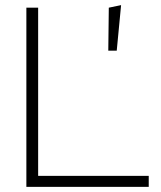

<svg xmlns="http://www.w3.org/2000/svg" viewBox="-20 -730 628 750"><path d="M83 0V-700H129V-43H561V0ZM403 -532 405 -700 453 -710 436 -532Z"/></svg>

Font: Red Hat Display
Style: Regular
Weight: 300
Designer: Pentagram, MCKL
Foundry: Pentagram, MCKL
Version: Version 1.023